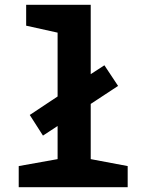

<svg xmlns="http://www.w3.org/2000/svg" viewBox="-20 -780 603 800"><path d="M58 0V-88L220 -117V-255L159 -215L104 -301L220 -378V-644L89 -673V-760H358V-471L415 -508L472 -422L358 -347V-117L512 -88V0Z"/></svg>

Font: Noto Sans Mono SemiCondensed
Style: Bold
Weight: 700
Width: 4
Designer: Monotype Design Team
Foundry: Monotype Imaging Inc.
Version: Version 2.014